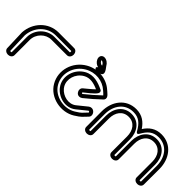

<svg xmlns="http://www.w3.org/2000/svg" viewBox="39 -1554 2348 2348"><g transform="rotate(45 1213.5 -380.0)"><path d="M105.5 -29.1C104.4 -27.8 100.2 -25 93.5 -25C86.6 -25 82.4 -28 81.4 -29.1C81.1 -40.4 73.3 -272 72.7 -289.9C83.3 -438.5 194.1 -555.8 340.3 -555.8C493.3 -555.8 598.8 -555.1 609.3 -555.1C610.5 -553.9 613.3 -549.7 613.3 -543C613.3 -536.1 610.2 -531.8 609.3 -531C595.1 -531 446.5 -531 340.3 -531C214.5 -531 105.2 -422.9 105.2 -290.3C105.2 -177.3 105.5 -42 105.5 -29.1ZM155.6 -27.9C155.5 -36.3 155.2 -174.3 155.2 -290.3C155.2 -395.5 243.1 -481 340.3 -481C451.8 -481 610.3 -481 610.3 -481C644.7 -481 663.3 -513.9 663.3 -543C663.3 -572.1 644.6 -605 610.4 -605C610.4 -605 501.9 -605.8 340.3 -605.8C164.1 -605.8 34 -463 22.8 -291.9C22.7 -291.3 22.7 -290.2 22.7 -289.5C22.8 -288.3 31.1 -39.3 31.5 -25.8C32.7 4.7 63.4 25 93.5 25C122.7 25 155.4 6.3 155.6 -27.9Z M1329.9 -139C1355.6 -164.2 1343.6 -204.5 1319.9 -224.2C1294.2 -245.6 1262.3 -241.5 1242.7 -225.6L1120.2 -126.5C1044.9 -65.6 928.1 -95.1 870.1 -167.2C864.8 -173.9 860 -180.8 855.9 -188C807.8 -271.2 840.8 -393.1 938.3 -449.3C1007.1 -489 1081.2 -470.5 1155.4 -437.7C1125.2 -405.7 1051.7 -348.8 1031.2 -330.7C1007.4 -309.5 1010.3 -274 1028.9 -250.2C1053.4 -218.9 1092.4 -227.6 1111.4 -242.4C1179.7 -297 1246.3 -354.4 1309 -414.8C1316.1 -421.2 1321.7 -431.6 1322.5 -442C1324.3 -466.1 1308.5 -481.8 1297.6 -492.8C1283.5 -507.3 1266.8 -520 1258.7 -527.3C1157.4 -619.9 1000.6 -638.2 872.1 -564C714.9 -473.3 656.3 -276.3 744.4 -123.6C833.1 30.1 1048.9 68.6 1190.4 -19.4C1279.9 -75 1270.6 -80.6 1329.9 -139ZM1293.6 -173.4C1227.9 -108.3 1251.2 -116.1 1164 -61.8C1045 12.1 860.5 -22.6 787.7 -148.6C714.3 -275.7 762.2 -442.9 897.1 -520.7C1007.1 -584.3 1140.2 -567.8 1225 -490.4C1239.9 -476.7 1263.8 -457.9 1270.8 -447.4C1209 -388.2 1146.3 -334.3 1080.4 -281.6C1075.7 -278 1069.6 -279.3 1068.3 -281C1062.9 -287.9 1064.4 -293.1 1064.6 -293.4C1087.8 -313.9 1190.9 -387.3 1211.5 -429.6C1214.8 -436.3 1221.3 -462.2 1198.5 -473C1117.9 -511.1 1013.4 -550.4 913.3 -492.6C794 -423.7 749.1 -272.9 812.6 -163C818.1 -153.5 824.3 -144.5 831.2 -135.9C902.4 -47.2 1049.1 -4.6 1151.6 -87.6L1274.2 -186.8C1277.9 -189.8 1281.4 -191.2 1287.9 -185.8C1291.9 -182.4 1293.8 -176.2 1293.6 -173.4ZM954.3 -726.8C951.9 -732 951.5 -736 951.6 -737.3C952.3 -737.4 952.8 -737.5 953.8 -737.5C966.3 -737.5 989.9 -722.4 997.7 -705.7C998.3 -704.4 999.3 -702.7 1000 -701.8C1001.1 -700.2 1002.3 -698.6 1003.4 -697C997.3 -693.9 1000.9 -695 996.9 -695C984.8 -695 962.3 -709.5 954.3 -726.8ZM909 -705.7C922.7 -676.3 951.7 -651.9 984.1 -646.1C982.7 -645.3 978.7 -643 975.9 -641.3C946.7 -623.3 992.5 -595.2 992.5 -595.2C1005.9 -597.1 1020.4 -599.8 1033.7 -603.3C1045 -606.2 1089.8 -610.5 1086.7 -648.3C1084.3 -677.8 1056.6 -708.7 1041.9 -729C1026.6 -759.5 991.1 -787.5 953.8 -787.5C938.6 -787.5 923.2 -782 913.1 -769.9C904.9 -760.3 901.5 -748.2 901.5 -736.8C901.6 -726.1 904.3 -715.7 909 -705.7Z M2392.3 -27.9C2392.3 -28 2393 -136.4 2393 -298C2393 -468.8 2289.6 -615.6 2112.6 -615.6C2009.2 -615.6 1943.5 -563.8 1894.5 -489.7C1846.3 -562.5 1780.1 -615.6 1676.4 -615.6C1499.4 -615.6 1395 -468.9 1395 -298C1395 -136.4 1395.7 -27.9 1395.7 -27.9C1395.7 6.3 1428.6 25 1457.7 25C1486.8 25 1519.8 6.4 1519.8 -28C1519.8 -28 1519.8 -186.5 1519.8 -298C1519.8 -401.2 1575.2 -483.1 1676.4 -483.1C1777.5 -483.1 1832.1 -401.4 1832.1 -298C1832.1 -186.5 1832.1 -28 1832.1 -28C1832.1 6.4 1865 25 1894.1 25C1924.5 25 1956.9 6.4 1956.9 -28C1956.9 -28 1956.9 -186.5 1956.9 -298C1956.9 -401.4 2011.5 -483.1 2112.6 -483.1C2213.7 -483.1 2268.2 -401.4 2268.2 -298C2268.2 -186.5 2268.2 -28 2268.2 -28C2268.2 6.4 2301.1 25 2330.3 25C2359.4 25 2392.3 6.3 2392.3 -27.9ZM2342.3 -29C2341.2 -27.8 2337 -25 2330.3 -25C2323.4 -25 2319.1 -28.1 2318.2 -29C2318.2 -43.2 2318.2 -191.8 2318.2 -298C2318.2 -417.7 2249.3 -533.1 2112.6 -533.1C1975.9 -533.1 1906.9 -417.7 1906.9 -298C1906.9 -191.5 1906.9 -41.8 1906.9 -29C1905.7 -27.7 1902.3 -25 1894.1 -25C1887.2 -25 1882.9 -28.1 1882.1 -29C1882.1 -43.2 1882.1 -191.8 1882.1 -298C1882.1 -417.7 1813.1 -533.1 1676.4 -533.1C1539.8 -533.1 1469.8 -417.8 1469.8 -298C1469.8 -191.5 1469.8 -41.8 1469.8 -29C1468.7 -27.8 1464.4 -25 1457.7 -25C1450.8 -25 1446.5 -28.1 1445.7 -29.1C1445.6 -40.5 1445 -145.5 1445 -298C1445 -450.1 1533.1 -565.6 1676.4 -565.6C1773.1 -565.6 1824.5 -515.2 1872.7 -429.3C1872.7 -429.3 1893.2 -388.1 1916.3 -429.3C1964.5 -515.2 2015.9 -565.6 2112.6 -565.6C2255.8 -565.6 2343 -450.2 2343 -298C2343 -145 2342.4 -39.5 2342.3 -29Z"/></g></svg>

Font: Hi.
Style: Regular
Weight: 400
Designer: Mew Too, Robert Jablonski
Foundry: Cannot Into Space Fonts
Version: Version 1.996